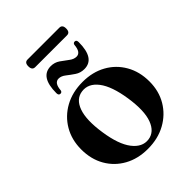

<svg xmlns="http://www.w3.org/2000/svg" viewBox="-216 -861 984 984"><g transform="rotate(-45 275.5 -369.0)"><path d="M278 -468.5Q350 -468.5 405 -438Q460 -407.5 491.2 -353Q522.5 -298.5 522.5 -227.5Q522.5 -158 490.5 -104.2Q458.5 -50.5 402.2 -19.5Q346 11.5 272.5 11.5Q200.5 11.5 145.5 -19Q90.5 -49.5 59.5 -103.5Q28.5 -157.5 28.5 -228.5Q28.5 -298 60.2 -352.2Q92 -406.5 148.2 -437.5Q204.5 -468.5 278 -468.5ZM308.5 -21Q357 -27.5 378 -83.8Q399 -140 383.5 -243Q368 -345.5 330.8 -394.2Q293.5 -443 242.5 -436Q193 -429.5 172.8 -373Q152.5 -316.5 168 -214Q183 -112.5 220.8 -63.5Q258.5 -14.5 308.5 -21ZM331.5 -508Q303.5 -508 281.8 -522.8Q260 -537.5 241 -552.5Q222 -567.5 203.5 -567.5Q172 -567.5 168.5 -516.5Q166 -505.5 155.5 -505.5Q142.5 -505.5 142.5 -522.5Q142.5 -641 220 -641Q247.5 -641 269.2 -626Q291 -611 310 -596.2Q329 -581.5 348 -581.5Q379 -581.5 383 -632.5Q385.5 -643.5 396 -643.5Q408.5 -643.5 408.5 -626.5Q408.5 -508 331.5 -508ZM138 -721.5Q138 -749 160 -749H390.5Q412.5 -749 412.5 -721.5Q412.5 -693.5 390.5 -693.5H160Q138 -693.5 138 -721.5Z"/></g></svg>

Font: Fraunces 72pt S000 SemiBold
Style: Regular
Weight: 600
Version: Version 1.000; ttfautohint (v1.8.3)